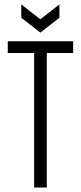

<svg xmlns="http://www.w3.org/2000/svg" viewBox="-20 -846 365 866"><path d="M134 0V-660H191V0ZM15 -607V-660H310V-607ZM76 -826 162 -759 248 -826V-766L162 -699L76 -766Z"/></svg>

Font: Bricolage Grotesque 72pt Condensed ExtraLight
Style: Regular
Weight: 250
Width: 3
Designer: Mathieu Triay
Foundry: Atelier Triay
Version: Version 1.001;gftools[0.9.33.dev8+g029e19f]